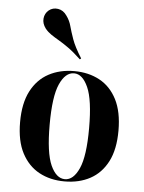

<svg xmlns="http://www.w3.org/2000/svg" viewBox="-50 -710 573 762"><g transform="rotate(5 236.0 -329.0)"><path d="M235.5 11.3Q178.2 11.3 134.3 -12.5Q90.3 -36.3 64.9 -84.7Q39.5 -133.1 39.5 -208.1Q39.5 -283.1 64.9 -331.9Q90.3 -380.6 134.7 -404.4Q179 -428.2 236.3 -428.2Q293.5 -428.2 337.5 -404.4Q381.5 -380.6 406.5 -331.9Q431.5 -283.1 431.5 -208.1Q431.5 -133.1 406.5 -84.7Q381.5 -36.3 337.5 -12.5Q293.5 11.3 235.5 11.3ZM236.3 2.4Q270.2 2.4 292.3 -46.8Q314.5 -96 314.5 -208.1Q314.5 -320.2 292.3 -369.8Q270.2 -419.4 236.3 -419.4Q201.6 -419.4 179.4 -369.8Q157.3 -320.2 157.3 -208.1Q157.3 -96 179.4 -46.8Q201.6 2.4 236.3 2.4ZM254 -476.6Q225.8 -503.2 203.6 -519Q181.5 -534.7 164.1 -544.8Q146.8 -554.8 133.1 -564.1Q119.4 -573.4 108.9 -586.3Q94.4 -605.6 96.4 -625.8Q98.4 -646 113.7 -658.9Q129.8 -671.8 150.8 -668.5Q171.8 -665.3 185.5 -645.2Q199.2 -626.6 204.8 -605.2Q210.5 -583.9 221 -554Q231.5 -524.2 258.9 -480.6Z"/></g></svg>

Font: Playfair 144pt SemiCondensed
Style: Bold
Weight: 700
Width: 4
Designer: Claus Eggers Sørensen
Foundry: Claus Eggers Sørensen
Version: Version 2.203